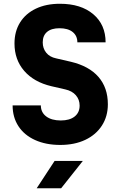

<svg xmlns="http://www.w3.org/2000/svg" viewBox="-20 -760 640 1020"><path d="M47 -200H197Q197 -163 225.5 -141.5Q254 -120 303 -120Q350 -120 376.5 -141Q403 -162 403 -199Q403 -231 383 -254Q363 -277 327 -285L253 -302Q160 -324 108.5 -383.5Q57 -443 57 -529Q57 -593 86.5 -640.5Q116 -688 170.5 -714Q225 -740 298 -740Q410 -740 475.5 -684.5Q541 -629 541 -535H391Q391 -570 366 -590Q341 -610 296 -610Q253 -610 230 -590.5Q207 -571 207 -535Q207 -503 225.5 -480Q244 -457 278 -450L356 -432Q453 -409 503 -351.5Q553 -294 553 -206Q553 -142 521.5 -93Q490 -44 433 -17Q376 10 300 10Q224 10 166.5 -16Q109 -42 78 -89.5Q47 -137 47 -200ZM305 240H175L270 95H420Z"/></svg>

Font: JetBrains Mono Extra Bold
Style: Regular
Weight: 800
Monospace: yes
Designer: Philipp Nurullin, Konstantin Bulenkov
Foundry: JetBrains
Version: 2.002